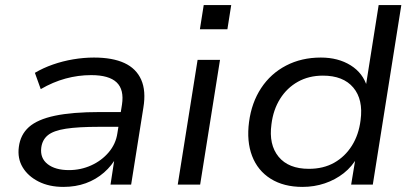

<svg xmlns="http://www.w3.org/2000/svg" viewBox="-20 -725 1615 754"><path d="M229 9Q173 9 131.5 -12Q90 -33 69 -68Q48 -103 54 -148Q60 -196 93.5 -226Q127 -256 195.5 -270.5Q264 -285 373 -285H469L460 -227H370Q287 -227 238.5 -219.5Q190 -212 168 -194Q146 -176 142 -145Q137 -104 167 -80.5Q197 -57 251 -57Q297 -57 338 -75.5Q379 -94 407 -127Q435 -160 441 -202L459 -314Q468 -373 438 -401.5Q408 -430 338 -430Q287 -430 237.5 -416.5Q188 -403 140 -375L117 -439Q149 -458 187.5 -471.5Q226 -485 267.5 -492Q309 -499 349 -499Q422 -499 468.5 -477.5Q515 -456 534.5 -412Q554 -368 543 -302L495 0H414L431 -111H439Q420 -75 388.5 -47.5Q357 -20 317 -5.5Q277 9 229 9Z M765 -610 780 -705H888L873 -610ZM678 0 756 -490H844L766 0Z M1168 9Q1094 9 1043 -23Q992 -55 970 -112.5Q948 -170 958 -246Q968 -322 1005.5 -379Q1043 -436 1103.5 -467.5Q1164 -499 1240 -499Q1308 -499 1357 -468.5Q1406 -438 1422 -383H1416L1467 -705H1556L1444 0H1359L1377 -109H1384Q1363 -71 1330 -45Q1297 -19 1255.5 -5Q1214 9 1168 9ZM1193 -62Q1250 -62 1292.5 -86Q1335 -110 1362 -153Q1389 -196 1396 -253Q1407 -334 1367.5 -381Q1328 -428 1248 -428Q1193 -428 1150 -404Q1107 -380 1080 -337Q1053 -294 1046 -237Q1035 -157 1074 -109.5Q1113 -62 1193 -62Z"/></svg>

Font: Nunito Sans 10pt SemiExpanded
Style: Italic
Weight: 400
Width: 6
Italic angle: -9°
Designer: Vernon Adams
Foundry: Vernon Adams
Version: Version 3.101;gftools[0.9.27]